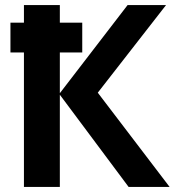

<svg xmlns="http://www.w3.org/2000/svg" viewBox="-20 -734 703 754"><path d="M21 -528V-645H303V-528ZM646 0H485L215 -362V0H74V-714H215V-368L481 -714H632L364 -370Z"/></svg>

Font: Noto Sans UI
Style: Bold
Weight: 700
Designer: Monotype Design Team
Foundry: Monotype Imaging Inc.
Version: Version 1.901